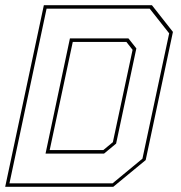

<svg xmlns="http://www.w3.org/2000/svg" viewBox="-32 -720 696 740"><path d="M-12 0 137 -700H553.5L634.5 -597L529.5 -103L404.5 0ZM159.5 -141.5H366L403 -172L479 -528L455 -558.5H248.5ZM4.5 -13.5H402L517 -108.5L620 -591.5L545 -686.5H147.5ZM143.5 -128 237.5 -572H463L493.5 -533.5L415.5 -166.5L369 -128Z"/></svg>

Font: Tourney Thin Thin
Style: Italic
Weight: 250
Italic angle: -12°
Version: Version 1.015